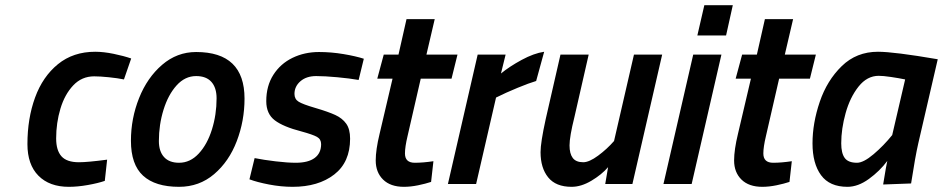

<svg xmlns="http://www.w3.org/2000/svg" viewBox="-20 -711 3644 742"><path d="M86 -154Q86 -253 115.5 -334Q145 -415 204 -463Q263 -511 348 -511Q380 -511 419 -503Q458 -495 487 -485L459 -404Q435 -409 400.5 -412.5Q366 -416 344 -416Q296 -416 263 -381Q230 -346 213.5 -291Q197 -236 197 -176Q197 -130 217.5 -107Q238 -84 285 -84Q319 -84 394 -94L385 -12Q359 -3 319.5 4Q280 11 246 11Q171 11 128.5 -32Q86 -75 86 -154Z M486 -167Q486 -253 517.5 -332Q549 -411 606.5 -460.5Q664 -510 738 -510Q925 -510 925 -330Q925 -244 895 -165.5Q865 -87 807.5 -38Q750 11 672 11Q580 11 533 -32Q486 -75 486 -167ZM817 -331Q817 -372 797 -394.5Q777 -417 738 -417Q695 -417 662.5 -381Q630 -345 612 -287Q594 -229 594 -166Q594 -126 614 -104Q634 -82 672 -82Q715 -82 748 -117.5Q781 -153 799 -210.5Q817 -268 817 -331Z M944 -18 964 -100Q999 -93 1045 -87.5Q1091 -82 1123 -82Q1171 -82 1196 -100.5Q1221 -119 1221 -154Q1221 -173 1205 -182Q1189 -191 1145 -203Q1075 -221 1042 -246Q1009 -271 1009 -320Q1009 -379 1036.5 -422Q1064 -465 1110.5 -487.5Q1157 -510 1213 -510Q1260 -510 1307.5 -502Q1355 -494 1386 -484L1366 -402Q1332 -408 1283.5 -412.5Q1235 -417 1202 -417Q1164 -417 1141 -397Q1118 -377 1118 -348Q1118 -328 1134 -318Q1150 -308 1198 -294Q1249 -279 1276 -266.5Q1303 -254 1318 -233Q1333 -212 1333 -175Q1333 -84 1271.5 -36.5Q1210 11 1111 11Q1066 11 1019.5 2Q973 -7 944 -18Z M1432 -91Q1432 -132 1447 -194L1497 -407H1438L1463 -500H1520L1551 -637H1660L1628 -500H1748L1725 -407H1606L1555 -185Q1545 -143 1545 -118Q1545 -82 1583 -82Q1615 -82 1655 -88L1646 -8Q1625 -1 1596 5Q1567 11 1541 11Q1489 11 1460.5 -17Q1432 -45 1432 -91Z M1826 -500H1934L1916 -427Q1949 -454 1996 -479.5Q2043 -505 2083 -511L2052 -398Q2025 -390 1980 -371.5Q1935 -353 1897 -334L1820 0H1711Z M2069 -123Q2069 -160 2089 -251L2146 -500H2255L2200 -259Q2181 -183 2181 -149Q2181 -117 2193.5 -100.5Q2206 -84 2234 -84Q2257 -84 2291.5 -109.5Q2326 -135 2353 -166L2430 -500H2539L2424 0H2319L2330 -65Q2305 -36 2265.5 -12.5Q2226 11 2189 11Q2128 11 2098.5 -25.5Q2069 -62 2069 -123Z M2702 -691H2812L2786 -574H2675ZM2659 -500H2768L2653 0H2544Z M2817 -91Q2817 -132 2832 -194L2882 -407H2823L2848 -500H2905L2936 -637H3045L3013 -500H3133L3110 -407H2991L2940 -185Q2930 -143 2930 -118Q2930 -82 2968 -82Q3000 -82 3040 -88L3031 -8Q3010 -1 2981 5Q2952 11 2926 11Q2874 11 2845.5 -17Q2817 -45 2817 -91Z M3120 -157Q3120 -235 3148 -317.5Q3176 -400 3233 -455.5Q3290 -511 3373 -511Q3435 -511 3604 -482L3529 -158Q3517 -106 3501 -2L3393 2Q3406 -78 3409 -89Q3380 -50 3338 -19.5Q3296 11 3255 11Q3186 11 3153 -34Q3120 -79 3120 -157ZM3428 -189 3478 -404Q3454 -409 3423.5 -413.5Q3393 -418 3376 -418Q3331 -418 3298 -376.5Q3265 -335 3248 -274Q3231 -213 3231 -157Q3231 -119 3244.5 -100.5Q3258 -82 3292 -82Q3317 -82 3356 -115Q3395 -148 3428 -189Z"/></svg>

Font: Cairo SemiBold
Style: Italic
Weight: 600
Italic angle: -13°
Designer: Mohamed Gaber, Accademia di Belle Arti di Urbino and others
Foundry: Kief Type Foundry, Accademia di Belle Arti di Urbino and others
Version: Version 3.011